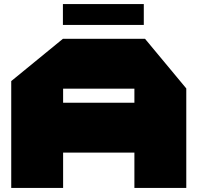

<svg xmlns="http://www.w3.org/2000/svg" viewBox="-20 -920 967 940"><path d="M35 0V-523L288 -730H289V0ZM289 -173V-417H638V-173ZM638 0V-486H892V0ZM289 -486V-730H690L892 -487V-486ZM288 -798V-900H684V-798Z"/></svg>

Font: Foldit Black
Style: Regular
Weight: 900
Version: Version 1.003